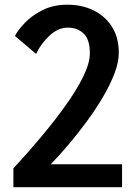

<svg xmlns="http://www.w3.org/2000/svg" viewBox="-20 -776 576 796"><path d="M35.5 0V-78Q93.5 -140.5 149.8 -207.5Q206 -274.5 252 -338.8Q298 -403 325.2 -458.8Q352.5 -514.5 352.5 -555Q352.5 -613.5 326.2 -637.5Q300 -661.5 261 -661.5Q221 -661.5 185.5 -628.5Q150 -595.5 129.5 -552.5L42 -627Q54.5 -651.5 83.5 -681.8Q112.5 -712 156.8 -734.2Q201 -756.5 259.5 -756.5Q319.5 -756.5 367.8 -733Q416 -709.5 444.2 -665Q472.5 -620.5 472.5 -557Q472.5 -518 454.5 -471Q436.5 -424 406.5 -373.2Q376.5 -322.5 339.8 -272.5Q303 -222.5 264.2 -176.8Q225.5 -131 190.5 -95H486V0Z"/></svg>

Font: Junction SemiBold
Style: Regular
Weight: 600
Designer: Caroline Hadilaksono
Foundry: Caroline Hadilaksono, Tyler Finck, The League of Moveable Type
Version: Version 2.000; ttfautohint (v1.8.3)